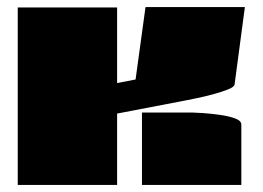

<svg xmlns="http://www.w3.org/2000/svg" viewBox="-20 -521 740 541"><path d="M30 -500H310V-287L362 -297L390 -501H670L641 -283Q640 -276 622.5 -269Q605 -262 581 -255.5Q557 -249 535 -244.5Q513 -240 503 -238L310 -201V0H30ZM660 0H380V-204H520Q528 -204 550.5 -202.5Q573 -201 598.5 -197.5Q624 -194 642 -187.5Q660 -181 660 -170Z"/></svg>

Font: Gajraj One
Style: Regular
Weight: 400
Designer: Saurabh Sharma
Foundry: Saurabh Sharma
Version: Version 1.000